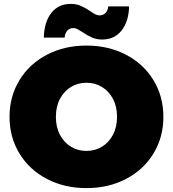

<svg xmlns="http://www.w3.org/2000/svg" viewBox="-20 -950 888 986"><path d="M29 -350Q29 -455 80 -538.5Q131 -622 221 -669Q311 -716 424 -716Q537 -716 627 -669Q717 -622 768 -538.5Q819 -455 819 -350Q819 -245 768 -161.5Q717 -78 627 -31Q537 16 424 16Q311 16 221 -31Q131 -78 80 -161.5Q29 -245 29 -350ZM581 -350Q581 -403 560 -442.5Q539 -482 503.5 -503.5Q468 -525 424 -525Q380 -525 344.5 -503.5Q309 -482 288 -442.5Q267 -403 267 -350Q267 -297 288 -257.5Q309 -218 344.5 -196.5Q380 -175 424 -175Q468 -175 503.5 -196.5Q539 -218 560 -257.5Q581 -297 581 -350ZM405 -784Q388 -795 377.5 -800.5Q367 -806 357 -806Q338 -806 326 -793Q314 -780 312 -757H205Q207 -837 243.5 -883.5Q280 -930 343 -930Q372 -930 395 -920Q418 -910 443 -893Q460 -881 470.5 -876Q481 -871 491 -871Q510 -871 522 -883.5Q534 -896 536 -917H643Q641 -840 604.5 -793.5Q568 -747 505 -747Q476 -747 453 -757Q430 -767 405 -784Z"/></svg>

Font: Montserrat Alternates Black
Style: Regular
Weight: 900
Designer: Julieta Ulanovsky
Foundry: Julieta Ulanovsky
Version: Version 7.200